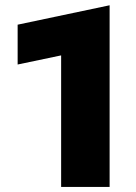

<svg xmlns="http://www.w3.org/2000/svg" viewBox="-20 -720 523 739"><path d="M47.9 -625 401.9 -699.7V-0.5H215.3V-506.8L47.9 -471.7Z"/></svg>

Font: Wadik
Style: Bold
Weight: 700
Designer: Sasha Pavljenko
Version: Version 1.001;Fontself Maker 3.5.4